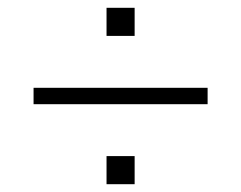

<svg xmlns="http://www.w3.org/2000/svg" viewBox="-20 -581 618 492"><path d="M66 -314V-356H512V-314ZM253 -109V-181H325V-109ZM253 -489V-561H325V-489Z"/></svg>

Font: Oxanium ExtraLight
Style: Regular
Weight: 200
Designer: Severin Meyer
Version: Version 2.000